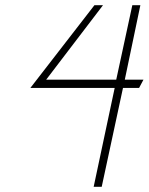

<svg xmlns="http://www.w3.org/2000/svg" viewBox="-20 -720 573 740"><path d="M341 0H372L454 -381H516L533 -413H461L521 -700H490L428 -413H158L377 -700H344L97 -381H422Z"/></svg>

Font: Advent Pro ExtraLight
Style: Italic
Weight: 250
Italic angle: -12°
Version: Version 3.000